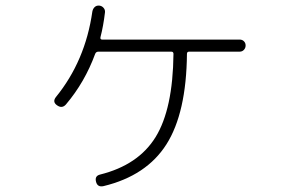

<svg xmlns="http://www.w3.org/2000/svg" viewBox="-20 -638 1040 684"><path d="M834 -497Q843 -497 849 -491Q855 -485 855 -476Q855 -467 849 -460.5Q843 -454 834 -454H654Q646 -454 646 -446Q644 -236 573 -124Q502 -12 349 25Q327 30 322 9Q317 -11 336 -16Q473 -50 534.5 -150Q596 -250 598 -446Q598 -454 590 -454H331Q322 -454 319 -446Q282 -345 215 -266Q201 -250 183 -263Q166 -275 179 -292Q284 -421 309 -597Q311 -607 317.5 -613Q324 -619 334 -618Q343 -617 349 -610Q355 -603 354 -594Q348 -544 338 -506Q336 -497 344 -497Z"/></svg>

Font: Rounded Mplus 1c Light
Style: Regular
Weight: 300
Version: Version 1.059.20150529